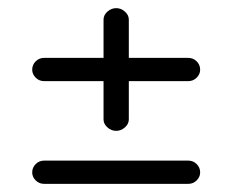

<svg xmlns="http://www.w3.org/2000/svg" viewBox="-20 -501 571 471"><path d="M234 -208V-302H88Q76 -302 67.5 -310.5Q59 -319 59 -330Q59 -342 67.5 -350.5Q76 -359 88 -359H234V-453Q234 -464 243.5 -472.5Q253 -481 265 -481Q277 -481 286.5 -472.5Q296 -464 296 -453V-359H442Q454 -359 462.5 -350.5Q471 -342 471 -330Q471 -319 462.5 -310.5Q454 -302 442 -302H296V-208Q296 -197 286.5 -188.5Q277 -180 265 -180Q253 -180 243.5 -188.5Q234 -197 234 -208ZM442 -50H88Q76 -50 67.5 -58.5Q59 -67 59 -78Q59 -90 67.5 -98.5Q76 -107 88 -107H442Q454 -107 462.5 -98.5Q471 -90 471 -78Q471 -67 462.5 -58.5Q454 -50 442 -50Z"/></svg>

Font: Hoogli Medium
Style: Regular
Weight: 500
Designer: Anand Singh Naorem
Foundry: Brand New Type
Version: Version 1.00 b007